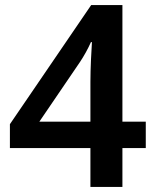

<svg xmlns="http://www.w3.org/2000/svg" viewBox="-20 -736 612 756"><path d="M554 -153V-257H462V-716H339L19 -247V-153H336V0H462V-153ZM336 -257H135L295 -492C311 -516 326 -543 338 -570H342C340 -542 336 -467 336 -414Z"/></svg>

Font: Noto Sans Vithkuqi SemiBold
Style: Regular
Weight: 600
Version: Version 1.001